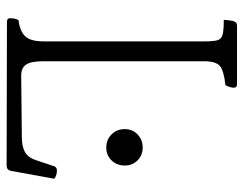

<svg xmlns="http://www.w3.org/2000/svg" viewBox="-98 -717 736 580"><g transform="rotate(90 270.0 -427.0)"><path d="M480 -79 45 -80Q35 -80 35 -90Q35 -94 36 -101.5Q37 -109 41 -115Q74 -119 89.5 -135Q105 -151 105 -191V-678Q105 -704 101.5 -716Q98 -728 84.5 -731.5Q71 -735 40 -735Q40 -740 41 -748Q42 -756 43 -761Q46 -772 50.5 -773.5Q55 -775 56 -775H235Q245 -775 245 -765Q245 -761 243 -753.5Q241 -746 237 -740Q192 -735 178.5 -722.5Q165 -710 165 -675V-191Q165 -153 175 -138Q185 -123 208 -123L394 -125Q423 -125 439.5 -134.5Q456 -144 464 -168L482 -222Q485 -231 495 -231Q510 -231 520 -223L496 -91Q493 -79 480 -79ZM426 -380Q402 -380 386 -396Q370 -412 370 -436Q370 -459 386 -474.5Q402 -490 426 -490Q449 -490 464.5 -474.5Q480 -459 480 -436Q480 -412 464.5 -396Q449 -380 426 -380Z"/></g></svg>

Font: Gowun Batang
Style: Regular
Weight: 400
Designer: Yanghee Ryu
Foundry: Yanghee Ryu
Version: Version 2.000